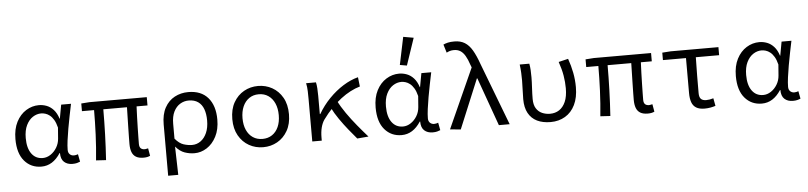

<svg xmlns="http://www.w3.org/2000/svg" viewBox="-52 -1106 6703 1593"><g transform="rotate(-5 3300.0 -310.0)"><path d="M253 12Q166 12 111.5 -51.5Q57 -115 57 -234Q57 -318 87.5 -377Q118 -436 168 -467Q218 -498 275 -498Q308 -498 339.5 -486Q371 -474 396.5 -446Q422 -418 437 -371H439L460 -486H542Q532 -438 521.5 -386Q511 -334 502 -282.5Q493 -231 487 -185.5Q481 -140 481 -107Q481 -83 495 -70Q509 -57 529 -57Q537 -57 546.5 -59Q556 -61 563 -64L575 -1Q564 4 548.5 8Q533 12 511 12Q468 12 441.5 -12Q415 -36 415 -87H412Q348 12 253 12ZM270 -58Q304 -58 335 -78.5Q366 -99 386.5 -133Q407 -167 410 -208L417 -299Q407 -339 392 -364Q377 -389 359 -403Q341 -417 322.5 -422.5Q304 -428 288 -428Q251 -428 218 -406.5Q185 -385 164 -342Q143 -299 143 -235Q143 -151 177 -104.5Q211 -58 270 -58Z M1103 12Q1064 12 1040.5 -2Q1017 -16 1006.5 -43.5Q996 -71 996 -111Q996 -129 996.5 -164Q997 -199 998 -242.5Q999 -286 1000 -331.5Q1001 -377 1002 -417H805Q805 -316 801.5 -209Q798 -102 791 5L708 0Q719 -107 723.5 -213.5Q728 -320 728 -417H627V-481L696 -486H1173V-417H1082Q1080 -376 1078.5 -329Q1077 -282 1076 -237Q1075 -192 1074.5 -157Q1074 -122 1074 -105Q1074 -80 1085.5 -68.5Q1097 -57 1120 -57Q1124 -57 1130 -58.5Q1136 -60 1147 -62L1158 1Q1148 6 1134.5 9Q1121 12 1103 12Z M1293 179V-248Q1293 -332 1323.5 -387.5Q1354 -443 1405.5 -470.5Q1457 -498 1519 -498Q1626 -498 1683 -432Q1740 -366 1740 -250Q1740 -168 1709.5 -109Q1679 -50 1630.5 -19Q1582 12 1528 12Q1486 12 1446 -2Q1406 -16 1371 -57Q1372 -14 1373 23.5Q1374 61 1375 98.5Q1376 136 1377 179ZM1514 -58Q1553 -58 1585 -81Q1617 -104 1636 -147Q1655 -190 1655 -250Q1655 -304 1640.5 -344Q1626 -384 1595 -406Q1564 -428 1516 -428Q1478 -428 1445 -408Q1412 -388 1392 -348Q1372 -308 1372 -247V-123Q1407 -81 1443.5 -69.5Q1480 -58 1514 -58Z M2100 12Q2036 12 1982.5 -18Q1929 -48 1896.5 -105Q1864 -162 1864 -242Q1864 -324 1896.5 -381Q1929 -438 1982.5 -468Q2036 -498 2100 -498Q2164 -498 2217.5 -468Q2271 -438 2303.5 -381Q2336 -324 2336 -242Q2336 -162 2303.5 -105Q2271 -48 2217.5 -18Q2164 12 2100 12ZM2100 -57Q2146 -57 2180 -80Q2214 -103 2232.5 -144.5Q2251 -186 2251 -242Q2251 -298 2232.5 -340Q2214 -382 2180 -405.5Q2146 -429 2100 -429Q2054 -429 2020 -405.5Q1986 -382 1967.5 -340Q1949 -298 1949 -242Q1949 -186 1967.5 -144.5Q1986 -103 2020 -80Q2054 -57 2100 -57Z M2509 0V-353Q2509 -382 2508 -418Q2507 -454 2500 -486H2582Q2587 -466 2589 -435.5Q2591 -405 2591 -373V-221H2595Q2635 -290 2690.5 -347Q2746 -404 2808.5 -443Q2871 -482 2933 -498L2942 -420Q2903 -409 2862.5 -388Q2822 -367 2781.5 -336Q2741 -305 2701.5 -264Q2662 -223 2625 -172Q2607 -146 2597.5 -109Q2588 -72 2588 -25V0ZM2883 8Q2852 -28 2816 -72.5Q2780 -117 2745 -167.5Q2710 -218 2685 -268L2741 -321Q2767 -268 2806.5 -211.5Q2846 -155 2891 -100.5Q2936 -46 2977 0Z M3253 12Q3166 12 3111.5 -51.5Q3057 -115 3057 -234Q3057 -318 3087.5 -377Q3118 -436 3168 -467Q3218 -498 3275 -498Q3308 -498 3339.5 -486Q3371 -474 3396.5 -446Q3422 -418 3437 -371H3439L3460 -486H3542Q3532 -438 3521.5 -386Q3511 -334 3502 -282.5Q3493 -231 3487 -185.5Q3481 -140 3481 -107Q3481 -83 3495 -70Q3509 -57 3529 -57Q3537 -57 3546.5 -59Q3556 -61 3563 -64L3575 -1Q3564 4 3548.5 8Q3533 12 3511 12Q3468 12 3441.5 -12Q3415 -36 3415 -87H3412Q3348 12 3253 12ZM3270 -58Q3304 -58 3335 -78.5Q3366 -99 3386.5 -133Q3407 -167 3410 -208L3417 -299Q3407 -339 3392 -364Q3377 -389 3359 -403Q3341 -417 3322.5 -422.5Q3304 -428 3288 -428Q3251 -428 3218 -406.5Q3185 -385 3164 -342Q3143 -299 3143 -235Q3143 -151 3177 -104.5Q3211 -58 3270 -58ZM3346 -559 3288 -569 3336 -799 3422 -784Z M3745 8 3656 0 3880 -497 3871 -520Q3856 -566 3838.5 -595.5Q3821 -625 3798.5 -639Q3776 -653 3746 -653Q3726 -653 3711.5 -648.5Q3697 -644 3684 -637L3663 -706Q3680 -714 3701.5 -719Q3723 -724 3755 -724Q3806 -724 3841.5 -702Q3877 -680 3903.5 -635Q3930 -590 3955 -519L4153 0H4063L3919 -402H3915Z M4494 12Q4428 12 4381 -11Q4334 -34 4308.5 -80.5Q4283 -127 4283 -197Q4283 -236 4285 -275Q4287 -314 4287 -353Q4287 -382 4285.5 -415Q4284 -448 4279 -486H4359Q4364 -460 4365.5 -432.5Q4367 -405 4367 -373Q4367 -335 4364 -284.5Q4361 -234 4361 -192Q4361 -143 4379.5 -113.5Q4398 -84 4428.5 -70.5Q4459 -57 4495 -57Q4538 -57 4571 -78.5Q4604 -100 4623.5 -144Q4643 -188 4643 -257Q4643 -308 4634 -362Q4625 -416 4603 -479L4683 -498Q4704 -439 4715.5 -379.5Q4727 -320 4727 -259Q4727 -172 4697.5 -111.5Q4668 -51 4615 -19.5Q4562 12 4494 12Z M5303 12Q5264 12 5240.5 -2Q5217 -16 5206.5 -43.5Q5196 -71 5196 -111Q5196 -129 5196.5 -164Q5197 -199 5198 -242.5Q5199 -286 5200 -331.5Q5201 -377 5202 -417H5005Q5005 -316 5001.5 -209Q4998 -102 4991 5L4908 0Q4919 -107 4923.5 -213.5Q4928 -320 4928 -417H4827V-481L4896 -486H5373V-417H5282Q5280 -376 5278.5 -329Q5277 -282 5276 -237Q5275 -192 5274.5 -157Q5274 -122 5274 -105Q5274 -80 5285.5 -68.5Q5297 -57 5320 -57Q5324 -57 5330 -58.5Q5336 -60 5347 -62L5358 1Q5348 6 5334.5 9Q5321 12 5303 12Z M5776 12Q5732 12 5706 -4Q5680 -20 5669 -51Q5658 -82 5658 -127V-419H5466V-481L5536 -486H5934V-419H5740Q5738 -341 5737.5 -265.5Q5737 -190 5737 -121Q5737 -86 5751.5 -71.5Q5766 -57 5795 -57Q5809 -57 5824 -59.5Q5839 -62 5855 -67L5867 -3Q5850 3 5826 7.5Q5802 12 5776 12Z M6253 12Q6166 12 6111.5 -51.5Q6057 -115 6057 -234Q6057 -318 6087.5 -377Q6118 -436 6168 -467Q6218 -498 6275 -498Q6308 -498 6339.5 -486Q6371 -474 6396.5 -446Q6422 -418 6437 -371H6439L6460 -486H6542Q6532 -438 6521.5 -386Q6511 -334 6502 -282.5Q6493 -231 6487 -185.5Q6481 -140 6481 -107Q6481 -83 6495 -70Q6509 -57 6529 -57Q6537 -57 6546.5 -59Q6556 -61 6563 -64L6575 -1Q6564 4 6548.5 8Q6533 12 6511 12Q6468 12 6441.5 -12Q6415 -36 6415 -87H6412Q6348 12 6253 12ZM6270 -58Q6304 -58 6335 -78.5Q6366 -99 6386.5 -133Q6407 -167 6410 -208L6417 -299Q6407 -339 6392 -364Q6377 -389 6359 -403Q6341 -417 6322.5 -422.5Q6304 -428 6288 -428Q6251 -428 6218 -406.5Q6185 -385 6164 -342Q6143 -299 6143 -235Q6143 -151 6177 -104.5Q6211 -58 6270 -58Z"/></g></svg>

Font: Source Code Variable
Style: Regular
Weight: 400
Monospace: yes
Designer: Paul D. Hunt, Teo Tuominen
Foundry: Adobe Systems Incorporated
Version: Version 1.010;hotconv 1.0.106;makeotfexe 2.5.65593